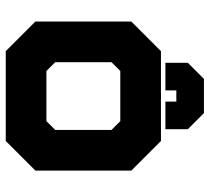

<svg xmlns="http://www.w3.org/2000/svg" viewBox="-51 -679 730 668"><g transform="rotate(90 314.0 -345.0)"><path d="M158 0 55 -103V-437L158 -540H470.5L573.5 -437V-103L470.5 0ZM198 -71H436.5L502 -141V-403L436.5 -470H194L127.5 -403V-141ZM198 -71 127.5 -141V-403L194 -470H436.5L502 -403V-141L436.5 -71ZM227 -141.5H401.5L432 -172V-368L401.5 -398.5H227L196.5 -368V-172ZM373.5 -689.5 429.5 -633.5V-555.5H333.5V-593.5H294.5V-555.5H198.5V-633.5L254.5 -689.5ZM347.5 -645.5H279.5L246.5 -609.5V-596.5V-609.5L279.5 -645.5H347.5L380.5 -609.5V-596.5V-609.5Z"/></g></svg>

Font: Tourney Thin Black
Style: Regular
Weight: 900
Version: Version 1.015